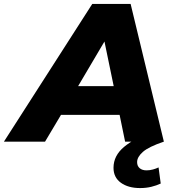

<svg xmlns="http://www.w3.org/2000/svg" viewBox="-88 -720 894 976"><path d="M-68 0 381 -700H576L745 0H548L520 -136H222L141 0ZM309 -282H490L443 -509ZM624 236Q564 236 526.5 209Q489 182 489 133Q489 71 543.5 26Q598 -19 682 -46L745 0Q668 26 638.5 52Q609 78 609 104Q609 124 622 135Q635 146 657 146Q673 146 689.5 141.5Q706 137 718 131L729 213Q708 223 681.5 229.5Q655 236 624 236Z"/></svg>

Font: Montserrat ExtraBold
Style: Italic
Weight: 800
Italic angle: -11.3°
Designer: Julieta Ulanovsky
Foundry: Julieta Ulanovsky
Version: Version 9.000; ttfautohint (v1.8.4.7-5d5b)